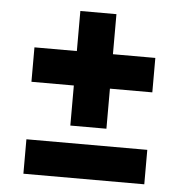

<svg xmlns="http://www.w3.org/2000/svg" viewBox="-47 -651 662 697"><g transform="rotate(5 284.0 -303.0)"><path d="M218 -189V-335H63.5V-460.5H218V-606.5H349.5V-460.5H504V-335H349.5V-189ZM63.5 0V-125.5H504V0Z"/></g></svg>

Font: Encode Sans SC SemiExpanded
Style: Bold
Weight: 700
Width: 6
Designer: Multiple Designers
Foundry: Impallari Type
Version: Version 3.002